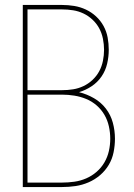

<svg xmlns="http://www.w3.org/2000/svg" viewBox="-20 -755 540 775"><path d="M72 0V-735H230Q255 -735 279.5 -731Q304 -727 326.5 -716.5Q349 -706 367.5 -689Q386 -672 398 -650Q410 -628 414.5 -603.5Q419 -579 419 -554Q419 -554 419 -554Q419 -554 419 -554Q419 -526 412.5 -498Q406 -470 390 -446.5Q374 -423 350 -407Q326 -391 299 -383Q331 -375 359.5 -358.5Q388 -342 407.5 -316.5Q427 -291 435.5 -259.5Q444 -228 444 -195Q444 -168 438.5 -140.5Q433 -113 419 -89.5Q405 -66 384 -48Q363 -30 337.5 -19Q312 -8 285 -4Q258 0 230 0ZM91 -391H230Q253 -391 275 -394.5Q297 -398 317 -407.5Q337 -417 353.5 -432.5Q370 -448 380.5 -467.5Q391 -487 395.5 -509.5Q400 -532 400 -554Q400 -576 395.5 -598.5Q391 -621 380.5 -640.5Q370 -660 353.5 -675.5Q337 -691 317 -700.5Q297 -710 275 -713.5Q253 -717 230 -717H91ZM91 -18H230Q255 -18 280 -21.5Q305 -25 328 -35Q351 -45 370 -61.5Q389 -78 401.5 -99.5Q414 -121 419.5 -145.5Q425 -170 425 -195Q425 -220 419.5 -245Q414 -270 401.5 -291.5Q389 -313 370 -329.5Q351 -346 328 -355.5Q305 -365 280 -369Q255 -373 230 -373H91Z"/></svg>

Font: Iosevka SS04 Thin
Style: Regular
Weight: 100
Monospace: yes
Designer: Belleve Invis
Foundry: Belleve Invis
Version: Version 19.0.0; ttfautohint (v1.8.4)